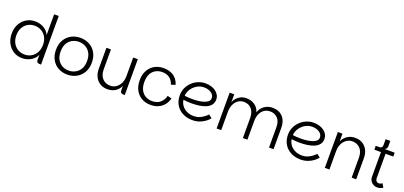

<svg xmlns="http://www.w3.org/2000/svg" viewBox="22 -1740 5786 2748"><g transform="rotate(20 2915.5 -366.5)"><path d="M305 7Q234 7 175.5 -28.5Q117 -64 82.5 -127.5Q48 -191 48 -274Q48 -357 82.5 -420Q117 -483 175.5 -518Q234 -553 305 -553Q382 -553 441 -518Q500 -483 525 -424V-740H595V0H569Q548 0 536.5 -11.5Q525 -23 525 -44V-124Q500 -65 439.5 -29Q379 7 305 7ZM322 -54Q379 -54 425 -81Q471 -108 498 -157.5Q525 -207 525 -274Q525 -341 498 -390Q471 -439 425 -465.5Q379 -492 322 -492Q265 -492 219 -465.5Q173 -439 146 -390Q119 -341 119 -274Q119 -207 146 -157.5Q173 -108 219 -81Q265 -54 322 -54Z M994 7Q917 7 855.5 -27Q794 -61 758.5 -124Q723 -187 723 -273Q723 -360 759.5 -423Q796 -486 858 -519.5Q920 -553 996 -553Q1073 -553 1135 -519.5Q1197 -486 1233 -423Q1269 -360 1269 -273Q1269 -187 1232.5 -124Q1196 -61 1133.5 -27Q1071 7 994 7ZM994 -54Q1046 -54 1092 -77.5Q1138 -101 1167.5 -149.5Q1197 -198 1197 -273Q1197 -348 1168 -396.5Q1139 -445 1093 -468.5Q1047 -492 995 -492Q943 -492 897 -468.5Q851 -445 822.5 -396.5Q794 -348 794 -273Q794 -198 822.5 -149.5Q851 -101 896.5 -77.5Q942 -54 994 -54Z M1800 -44V-546H1870V0H1844Q1824 0 1812 -11.5Q1800 -23 1800 -44ZM1607 7Q1540 7 1492 -23Q1444 -53 1418 -105Q1392 -157 1392 -224V-546H1461V-244Q1461 -153 1508 -103.5Q1555 -54 1628 -54Q1676 -54 1715 -80.5Q1754 -107 1777 -154Q1800 -201 1800 -264L1821 -230Q1821 -150 1792 -97.5Q1763 -45 1714.5 -19Q1666 7 1607 7Z M2263 7Q2186 7 2126 -27Q2066 -61 2032 -124Q1998 -187 1998 -273Q1998 -360 2032 -422.5Q2066 -485 2126 -519Q2186 -553 2263 -553Q2307 -553 2345.5 -543Q2384 -533 2415 -512Q2446 -491 2469 -459.5Q2492 -428 2504 -386L2440 -365Q2421 -426 2376.5 -459.5Q2332 -493 2263 -493Q2210 -493 2165.5 -469Q2121 -445 2095 -396Q2069 -347 2069 -273Q2069 -199 2095 -150Q2121 -101 2165.5 -76.5Q2210 -52 2263 -52Q2343 -52 2389.5 -93.5Q2436 -135 2451 -199L2515 -183Q2501 -126 2467 -83.5Q2433 -41 2381.5 -17Q2330 7 2263 7Z M2900 7Q2839 7 2786.5 -11.5Q2734 -30 2694.5 -65.5Q2655 -101 2633 -152Q2611 -203 2611 -269Q2611 -329 2634.5 -380.5Q2658 -432 2699 -471Q2740 -510 2792 -531.5Q2844 -553 2900 -553Q2949 -553 2990 -540.5Q3031 -528 3060.5 -505Q3090 -482 3106.5 -452.5Q3123 -423 3123 -388Q3123 -336 3095.5 -302Q3068 -268 3022 -249Q2976 -230 2921 -222.5Q2866 -215 2810 -215Q2787 -215 2764.5 -216Q2742 -217 2721.5 -219.5Q2701 -222 2683 -224Q2688 -179 2715.5 -140Q2743 -101 2790.5 -77.5Q2838 -54 2900 -54Q2946 -54 2985 -70.5Q3024 -87 3053.5 -110Q3083 -133 3100 -152L3151 -112Q3131 -85 3094.5 -57.5Q3058 -30 3009 -11.5Q2960 7 2900 7ZM2803 -276Q2846 -276 2890.5 -281.5Q2935 -287 2972 -299Q3009 -311 3032 -331.5Q3055 -352 3055 -382Q3055 -414 3034.5 -439Q3014 -464 2979.5 -478Q2945 -492 2904 -492Q2842 -492 2792 -461.5Q2742 -431 2712 -383.5Q2682 -336 2679 -284Q2700 -280 2732.5 -278Q2765 -276 2803 -276Z M3269 0V-546H3339V-427Q3351 -460 3376.5 -488.5Q3402 -517 3439 -535Q3476 -553 3524 -553Q3598 -553 3652 -515.5Q3706 -478 3725 -411Q3737 -452 3765 -484Q3793 -516 3834 -534.5Q3875 -553 3923 -553Q4021 -553 4078.5 -491.5Q4136 -430 4136 -324V0H4067V-309Q4067 -398 4022.5 -445Q3978 -492 3907 -492Q3833 -492 3785.5 -436.5Q3738 -381 3738 -281V0H3669V-301Q3669 -392 3625 -442Q3581 -492 3508 -492Q3460 -492 3422 -465.5Q3384 -439 3361.5 -391.5Q3339 -344 3339 -281V0Z M4548 7Q4487 7 4434.5 -11.5Q4382 -30 4342.5 -65.5Q4303 -101 4281 -152Q4259 -203 4259 -269Q4259 -329 4282.5 -380.5Q4306 -432 4347 -471Q4388 -510 4440 -531.5Q4492 -553 4548 -553Q4597 -553 4638 -540.5Q4679 -528 4708.5 -505Q4738 -482 4754.5 -452.5Q4771 -423 4771 -388Q4771 -336 4743.5 -302Q4716 -268 4670 -249Q4624 -230 4569 -222.5Q4514 -215 4458 -215Q4435 -215 4412.5 -216Q4390 -217 4369.5 -219.5Q4349 -222 4331 -224Q4336 -179 4363.5 -140Q4391 -101 4438.5 -77.5Q4486 -54 4548 -54Q4594 -54 4633 -70.5Q4672 -87 4701.5 -110Q4731 -133 4748 -152L4799 -112Q4779 -85 4742.5 -57.5Q4706 -30 4657 -11.5Q4608 7 4548 7ZM4451 -276Q4494 -276 4538.5 -281.5Q4583 -287 4620 -299Q4657 -311 4680 -331.5Q4703 -352 4703 -382Q4703 -414 4682.5 -439Q4662 -464 4627.5 -478Q4593 -492 4552 -492Q4490 -492 4440 -461.5Q4390 -431 4360 -383.5Q4330 -336 4327 -284Q4348 -280 4380.5 -278Q4413 -276 4451 -276Z M4917 0V-546H4987V-427Q4999 -460 5025.5 -488.5Q5052 -517 5091.5 -535Q5131 -553 5181 -553Q5248 -553 5296 -523Q5344 -493 5369.5 -440.5Q5395 -388 5395 -321V0H5326V-301Q5326 -392 5280 -442Q5234 -492 5160 -492Q5112 -492 5073 -465.5Q5034 -439 5010.5 -391.5Q4987 -344 4987 -281V0Z M5716 7Q5665 7 5630 -27Q5595 -61 5595 -112V-487H5494V-546H5782V-487H5665V-112Q5665 -88 5679.5 -72Q5694 -56 5718 -56Q5732 -56 5745 -62Q5758 -68 5769 -75L5801 -20Q5786 -8 5763 -0.5Q5740 7 5716 7ZM5550 -509V-546Q5572 -546 5583.5 -557.5Q5595 -569 5595 -591V-683H5666V-604Q5666 -590 5661.5 -578Q5657 -566 5648 -557.5Q5639 -549 5624 -546Z"/></g></svg>

Font: Parkinsans Light
Style: Regular
Weight: 300
Designer: Red Stone, Indian Type Foundry
Foundry: Indian Type Foundry
Version: Version 1.000